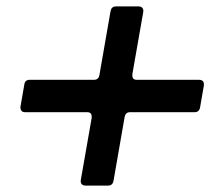

<svg xmlns="http://www.w3.org/2000/svg" viewBox="-20 -637 680 599"><path d="M247 -58Q239 -58 235 -62.5Q231 -67 232 -75L266 -269V-273Q266 -287 252 -287H58Q50 -287 46.5 -292Q43 -297 44 -305L56 -374Q58 -388 73 -388H273Q287 -388 290 -402L325 -603Q328 -617 342 -617H412Q420 -617 424 -612.5Q428 -608 427 -600L393 -406V-401Q393 -388 407 -388H601Q618 -388 616 -370L604 -301Q601 -287 587 -287H386Q372 -287 369 -273L334 -72Q331 -58 317 -58Z"/></svg>

Font: Open Sauce Two
Style: Bold Italic
Weight: 700
Italic angle: -10°
Designer: Alfredo Marco Pradil
Foundry: Creative Sauce Fz LLC
Version: Version 1.477